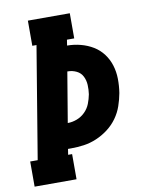

<svg xmlns="http://www.w3.org/2000/svg" viewBox="-83 -796 666 857"><g transform="rotate(-10 250.0 -367.5)"><path d="M4 0V-114H38L122 -621H103V-735H293V-621H260L256 -595Q287 -595 317.5 -587Q348 -579 373.5 -563.5Q399 -548 417 -524Q435 -500 444 -471Q453 -442 453.5 -410Q454 -378 449 -346Q444 -318 434 -289Q424 -260 406 -235Q388 -210 363 -191Q338 -172 309.5 -160Q281 -148 252 -144Q223 -140 194 -140H180L176 -114H194V0ZM199 -254Q220 -254 241 -262Q262 -270 278 -286Q294 -302 302 -322.5Q310 -343 314 -364Q317 -385 316 -406Q315 -427 306 -445Q297 -463 278.5 -472Q260 -481 239 -481H237Z"/></g></svg>

Font: Iosevka Curly Slab HvObl
Style: Regular
Weight: 900
Italic angle: -9°
Monospace: yes
Designer: Belleve Invis
Foundry: Belleve Invis
Version: Version 11.1.0; ttfautohint (v1.8.3)